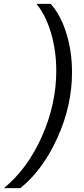

<svg xmlns="http://www.w3.org/2000/svg" viewBox="-67 -813 439 1000"><path d="M196.8 -793Q249.5 -733.9 278.8 -639.2Q308.1 -544.4 308.1 -436Q308.1 -264.2 232.7 -96.7Q157.2 70.8 39.1 167H-46.9Q76.2 66.4 151.1 -102.1Q226.1 -270.5 226.1 -443.8Q226.1 -547.9 199 -640.4Q171.9 -732.9 123 -793Z"/></svg>

Font: Hubot Sans
Style: Italic
Weight: 400
Italic angle: -10°
Designer: Deni Anggara
Foundry: GitHub
Version: Version 1.001;gftools[0.9.31]